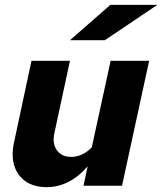

<svg xmlns="http://www.w3.org/2000/svg" viewBox="-20 -767 670 793"><path d="M173 6Q121 6 86.5 -17.5Q52 -41 39 -82.5Q26 -124 38 -179L110 -516H269L205 -219Q195 -175 214.5 -147Q234 -119 274 -119Q320 -119 359 -158L437 -516H596L484 0H325L342 -80Q306 -38 263 -16Q220 6 173 6ZM269 -601 436 -747H630L413 -601Z"/></svg>

Font: Red Hat Mono
Style: Italic
Weight: 400
Italic angle: -12°
Monospace: yes
Designer: Pentagram, MCKL
Foundry: MCKL
Version: Version 1.030